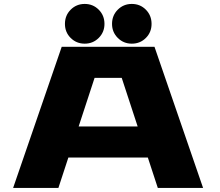

<svg xmlns="http://www.w3.org/2000/svg" viewBox="-20 -932 1090 952"><path d="M302 -813.5Q302 -855.5 330.5 -884Q359 -912.5 400 -912.5Q441 -912.5 469.5 -884Q498 -855.5 498 -813.5Q498 -772.5 469.5 -744Q441 -715.5 400 -715.5Q359 -715.5 330.5 -743.8Q302 -772 302 -813.5ZM633.5 -715.5Q592.5 -715.5 564 -744Q535.5 -772.5 535.5 -813.5Q535.5 -855.5 564 -884Q592.5 -912.5 633.5 -912.5Q675 -912.5 703.2 -884Q731.5 -855.5 731.5 -813.5Q731.5 -772 703.2 -743.8Q675 -715.5 633.5 -715.5ZM762.5 0 713 -151H319L269.5 0H45L286 -700H746L987 0ZM449 -546 370 -305H662.5L583.5 -546Z"/></svg>

Font: League Mono Extended ExtraBold
Style: Regular
Weight: 800
Width: 9
Designer: Tyler Finck
Foundry: The League of Moveable Type / Tyler Finck
Version: Version 2.210